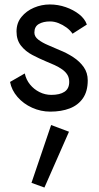

<svg xmlns="http://www.w3.org/2000/svg" viewBox="-20 -490 443 860"><path d="M91 -161Q97 -133 114.5 -111.5Q132 -90 157 -77.5Q182 -65 210 -65Q248 -65 269 -79Q290 -93 290 -123Q290 -142 281.5 -155.5Q273 -169 258 -179.5Q243 -190 224.5 -198.5Q206 -207 186 -215Q155 -228 124.5 -244Q94 -260 74 -285.5Q54 -311 54 -349Q54 -387 76 -414Q98 -441 132 -455.5Q166 -470 203 -470Q240 -470 274.5 -458Q309 -446 334.5 -426Q360 -406 369 -380L305 -339Q294 -355 277.5 -367Q261 -379 242 -386.5Q223 -394 204 -394Q174 -394 154 -382.5Q134 -371 134 -344Q134 -326 151.5 -312.5Q169 -299 195 -288Q221 -277 246 -266Q279 -253 308 -234Q337 -215 355 -189.5Q373 -164 373 -130Q373 -81 351.5 -50Q330 -19 292.5 -4.5Q255 10 205 10Q163 10 124 -7.5Q85 -25 58.5 -55.5Q32 -86 25 -123ZM289 100 179 350 121 329 209 70Z"/></svg>

Font: Venryn Sans
Style: Regular
Weight: 400
Designer: Owen Earl, indestructible type* (font) & Cristiano Sobral (main changes)
Version: Version 3.600; ttfautohint (v1.8.3)